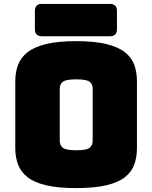

<svg xmlns="http://www.w3.org/2000/svg" viewBox="-20 -945 777 980"><path d="M679 -189Q679 -143 665.5 -105.5Q652 -68 618 -41Q584 -14 523.5 0.5Q463 15 369 15Q275 15 214.5 0.5Q154 -14 120 -41Q86 -68 72 -105.5Q58 -143 58 -189V-530Q58 -576 72 -613.5Q86 -651 120 -678Q154 -705 214.5 -720Q275 -735 369 -735Q463 -735 523.5 -720Q584 -705 618 -678Q652 -651 665.5 -613.5Q679 -576 679 -530ZM285 -225Q285 -205 300 -191.5Q315 -178 369 -178Q424 -178 438.5 -191.5Q453 -205 453 -225V-494Q453 -514 438.5 -527Q424 -540 369 -540Q315 -540 300 -527Q285 -514 285 -494ZM541 -760H194Q158 -760 158 -796V-889Q158 -925 194 -925H541Q577 -925 577 -889V-796Q577 -760 541 -760Z"/></svg>

Font: Bungee Spice
Style: Regular
Weight: 400
Designer: David Jonathan Ross
Foundry: David Jonathan Ross
Version: Version 2.000